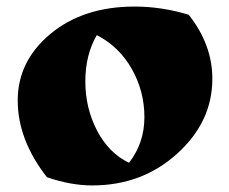

<svg xmlns="http://www.w3.org/2000/svg" viewBox="-20 -543 698 585"><path d="M123 -3Q34 -117 34 -237Q34 -357 134 -440Q234 -523 390 -523Q473 -523 555 -498Q627 -407 627 -303Q627 -172 520 -75Q413 22 261 22Q196 22 123 -3ZM275 -436Q240 -376 240 -295Q240 -214 275.5 -145.5Q311 -77 373 -47Q420 -107 420 -186Q420 -265 381.5 -333Q343 -401 275 -436Z"/></svg>

Font: Ruslan Display
Style: Regular
Weight: 400
Designer: Denis Masharov, Vladimir Rabdu
Foundry: Denis Masharov, Vladimir Rabdu
Version: Version 1.000; ttfautohint (v1.4.1)